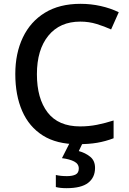

<svg xmlns="http://www.w3.org/2000/svg" viewBox="-20 -744 673 1004"><path d="M400 -631Q293 -631 233 -557.5Q173 -484 173 -356Q173 -229 229 -156Q285 -83 399 -83Q445 -83 487.5 -91.5Q530 -100 574 -114V-21Q532 -5 488.5 2.5Q445 10 386 10Q276 10 204 -35.5Q132 -81 96 -163.5Q60 -246 60 -357Q60 -465 99.5 -548Q139 -631 215 -677.5Q291 -724 401 -724Q455 -724 506.5 -712.5Q558 -701 601 -680L561 -590Q526 -606 485.5 -618.5Q445 -631 400 -631ZM477 134Q477 184 441 212Q405 240 328 240Q294 240 272 234V171Q297 177 330 177Q359 177 375.5 168.5Q392 160 392 137Q392 113 368 100.5Q344 88 304 83L346 0H414L392 46Q426 55 451.5 75.5Q477 96 477 134Z"/></svg>

Font: Noto Sans Ethiopic Medium
Style: Regular
Weight: 500
Designer: Monotype Design Team
Foundry: Monotype Imaging Inc.
Version: Version 2.102; ttfautohint (v1.8.4.7-5d5b)